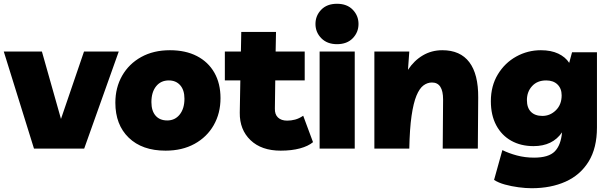

<svg xmlns="http://www.w3.org/2000/svg" viewBox="-34 -787 3234 1017"><path d="M411 -514H595L412 0H146L-14 -514H188L289 -157Z M866 -521Q949 -521 1009 -490Q1069 -459 1101.5 -402Q1134 -345 1134 -267Q1134 -187 1098 -124Q1062 -61 996.5 -25Q931 11 843 11Q719 11 648 -57.5Q577 -126 577 -243Q577 -323 613 -386Q649 -449 714 -485Q779 -521 866 -521ZM852 -149Q893 -149 918 -180.5Q943 -212 943 -264Q943 -310 920.5 -335.5Q898 -361 860 -361Q818 -361 793 -330Q768 -299 768 -246Q768 -200 790 -174.5Q812 -149 852 -149Z M1453 11Q1351 11 1293 -44.5Q1235 -100 1236 -190L1239 -361H1157V-514H1242L1244 -618H1428L1426 -514H1580V-361H1424L1422 -212Q1421 -181 1438.5 -164.5Q1456 -148 1487 -148Q1508 -148 1529 -153.5Q1550 -159 1572 -174L1624 -34Q1599 -13 1555 -1Q1511 11 1453 11Z M1845 -514V0H1659V-514ZM1751 -553Q1699 -553 1668 -584.5Q1637 -616 1637 -660Q1637 -704 1667.5 -735.5Q1698 -767 1751 -767Q1804 -767 1834.5 -735.5Q1865 -704 1865 -660Q1865 -616 1834.5 -584.5Q1804 -553 1751 -553Z M1949 0V-514H2134L2127 -417Q2159 -466 2205.5 -493.5Q2252 -521 2309 -521Q2404 -521 2452 -457.5Q2500 -394 2499 -270L2497 0H2311L2313 -260Q2313 -350 2254 -350Q2230 -350 2209 -334.5Q2188 -319 2172 -280.5Q2156 -242 2146 -173.5Q2136 -105 2134 0Z M2782 210Q2751 210 2713 205Q2675 200 2640.5 190.5Q2606 181 2583 166L2627 8Q2661 25 2704 36.5Q2747 48 2795 48Q2872 48 2904.5 15Q2937 -18 2943 -86Q2893 -13 2792 -13Q2725 -13 2674 -41.5Q2623 -70 2594.5 -123.5Q2566 -177 2566 -251Q2566 -332 2603 -393Q2640 -454 2700.5 -487.5Q2761 -521 2831 -521Q2885 -521 2923 -503Q2961 -485 2981 -454L2996 -510H3128V-112Q3128 -3 3084 68.5Q3040 140 2962 175Q2884 210 2782 210ZM2859 -361Q2812 -361 2784.5 -331Q2757 -301 2757 -257Q2757 -216 2778.5 -194.5Q2800 -173 2839 -173Q2880 -173 2910.5 -203Q2941 -233 2941 -282Q2941 -318 2919 -339.5Q2897 -361 2859 -361Z"/></svg>

Font: Livvic Black
Style: Regular
Weight: 900
Designer: Jacques Le Bailly, Baron von Fonthausen
Version: Version 1.001; ttfautohint (v1.8.2)